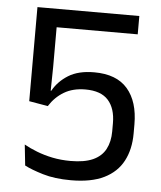

<svg xmlns="http://www.w3.org/2000/svg" viewBox="-49 -682 619 736"><g transform="rotate(5 260.5 -314.0)"><path d="M251 11Q188 11 142.5 -2.8Q97 -16.5 71.5 -30L63 -110Q85 -97.5 112.8 -86.8Q140.5 -76 173.2 -69.2Q206 -62.5 243.5 -62.5Q296 -62.5 329 -77.2Q362 -92 377.2 -120.8Q392.5 -149.5 392.5 -189.5V-221Q392.5 -277.5 364.5 -309Q336.5 -340.5 276.5 -340.5Q228.5 -340.5 194.5 -320.2Q160.5 -300 138 -264.5L65.5 -277V-639H457.5V-568.5H145.5V-415.5L144 -324L146.5 -324.5Q166.5 -361 205 -385Q243.5 -409 304.5 -409Q390.5 -409 432.8 -360Q475 -311 475 -223.5V-188.5Q475 -127.5 451.2 -82.5Q427.5 -37.5 378 -13.2Q328.5 11 251 11Z"/></g></svg>

Font: Anek Kannada
Style: Regular
Weight: 400
Version: Version 1.003